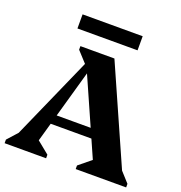

<svg xmlns="http://www.w3.org/2000/svg" viewBox="-151 -1000 1069 1131"><g transform="rotate(20 383.0 -435.0)"><path d="M2 0V-22.4L78.4 -107.4L26.8 -13L326.8 -690H439.2L739.2 -13L687.4 -106.8L763.8 -22.4V0H447.6V-22.4L547.2 -104L556 -13L295.6 -601.4H331.2L165 -13L162.4 -103.4L262 -22.4V0ZM173.6 -200.4V-258.4H554.8V-200.4ZM304.6 -581.8 226 -667.6V-690H351.8ZM174 -781.8V-870.2H550.8V-781.8Z"/></g></svg>

Font: Platypi Light
Style: Regular
Weight: 300
Designer: David Sargent
Foundry: Bolt Cutter Type
Version: Version 1.200